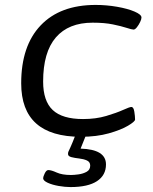

<svg xmlns="http://www.w3.org/2000/svg" viewBox="-20 -549 620 779"><path d="M308 6Q66 6 66 -211Q66 -363 145 -446Q224 -529 368 -529Q412 -529 455 -521.5Q498 -514 526 -502Q554 -490 554 -478Q554 -471 548.5 -459.5Q543 -448 535.5 -438.5Q528 -429 522 -429Q515 -429 493.5 -436Q472 -443 438 -450Q404 -457 356 -457Q258 -457 206.5 -397Q155 -337 155 -218Q155 -139 194 -102.5Q233 -66 317 -66Q369 -66 411 -78.5Q453 -91 479.5 -103Q506 -115 513 -115Q522 -115 525 -96Q528 -77 528 -64Q528 -56 499.5 -39Q471 -22 421.5 -8Q372 6 308 6ZM266 210Q244 210 218 205.5Q192 201 173.5 192.5Q155 184 155 174Q155 168 161.5 154.5Q168 141 176 141Q188 141 210 151Q232 161 268 161Q280 161 298.5 158.5Q317 156 331.5 148Q346 140 346 123Q346 108 332.5 102Q319 96 301 94Q283 92 269.5 88.5Q256 85 256 76Q256 70 257.5 66.5Q259 63 266 48Q273 33 288 -6H331L307 54Q410 57 410 118Q410 162 373.5 186Q337 210 266 210Z"/></svg>

Font: Asap Expanded Expanded Regular
Style: Italic
Weight: 400
Width: 7
Italic angle: -6°
Designer: Pablo Cosgaya
Foundry: Omnibus-Type
Version: Version 3.001; ttfautohint (v1.8.4.7-5d5b)